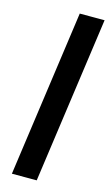

<svg xmlns="http://www.w3.org/2000/svg" viewBox="-118 -801 484 844"><g transform="rotate(15 124.0 -378.5)"><path d="M29 0 135 -757H248L142 0Z"/></g></svg>

Font: Plus Jakarta Sans SemiBold
Style: Italic
Weight: 600
Italic angle: -8°
Designer: Gumpita Rahayu
Foundry: Tokotype
Version: Version 2.071; ttfautohint (v1.8.4.7-5d5b);gftools[0.9.29]